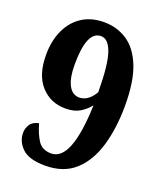

<svg xmlns="http://www.w3.org/2000/svg" viewBox="-136 -812 765 909"><g transform="rotate(20 246.0 -357.0)"><path d="M200 10Q118 10 83.5 -23.5Q49 -57 49 -101Q49 -123 61.5 -143Q74 -163 105 -169Q118 -121 139.5 -87.5Q161 -54 207 -54Q309 -54 318 -337Q298 -311 269.5 -294Q241 -277 197 -277Q122 -277 73.5 -330.5Q25 -384 25 -485Q25 -556 50 -610Q75 -664 121 -694Q167 -724 232 -724Q297 -724 348.5 -690Q400 -656 429.5 -582Q459 -508 459 -387Q459 -273 432.5 -183Q406 -93 349 -41.5Q292 10 200 10ZM241 -348Q266 -349 285 -363.5Q304 -378 318 -403Q317 -542 297 -599.5Q277 -657 240 -657Q168 -657 168 -488Q168 -422 186.5 -385.5Q205 -349 241 -348Z"/></g></svg>

Font: Noto Serif Thai Condensed ExtraBold
Style: Regular
Weight: 800
Width: 3
Designer: Monotype Design Team
Foundry: Monotype Imaging Inc.
Version: Version 2.002; ttfautohint (v1.8.4.7-5d5b)